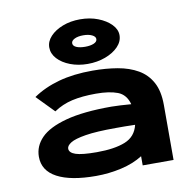

<svg xmlns="http://www.w3.org/2000/svg" viewBox="-82 -814 914 907"><g transform="rotate(-10 375.0 -360.0)"><path d="M307 11Q186 11 121 -23.5Q56 -58 56 -125Q56 -176 94 -215Q132 -254 215.5 -276.5Q299 -299 434 -299Q452 -299 477.5 -297.5Q503 -296 529 -294Q516 -342 476.5 -357Q437 -372 373 -372Q306 -372 258 -361Q210 -350 170 -323L89 -406Q143 -443 213.5 -462.5Q284 -482 376 -482Q440 -482 495.5 -472.5Q551 -463 592.5 -439Q634 -415 657 -372.5Q680 -330 680 -264V0H532V-44Q488 -16 428.5 -2.5Q369 11 307 11ZM199 -139Q199 -119 229 -109Q259 -99 330 -99Q415 -99 466 -119.5Q517 -140 530 -195Q506 -196 481 -196Q456 -196 437 -196Q344 -196 292 -187.5Q240 -179 219.5 -166Q199 -153 199 -139ZM360 -517Q315 -517 277 -531.5Q239 -546 216.5 -570.5Q194 -595 194 -625Q194 -654 216.5 -678Q239 -702 276.5 -716.5Q314 -731 360 -731Q407 -731 445.5 -716Q484 -701 507.5 -677Q531 -653 531 -625Q531 -595 507.5 -570.5Q484 -546 445 -531.5Q406 -517 360 -517ZM362 -599Q387 -599 403.5 -606Q420 -613 420 -626Q420 -638 403.5 -646Q387 -654 362 -654Q336 -654 320 -646Q304 -638 304 -626Q304 -613 320 -606Q336 -599 362 -599Z"/></g></svg>

Font: Inconsolata ExtraExpanded Black
Style: Regular
Weight: 900
Width: 8
Monospace: yes
Designer: Raph Levien, Cyreal, Brenton Simpson
Foundry: Raph Levien, Cyreal, Google
Version: Version 3.001; ttfautohint (v1.8.2.53-6de2)